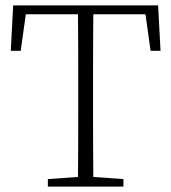

<svg xmlns="http://www.w3.org/2000/svg" viewBox="-20 -694 637 714"><path d="M521 -641H327Q326 -550 326 -364V-310Q326 -127 327 -36L439 -28V0H158V-28L270 -36Q271 -127 271 -310V-364Q271 -550 270 -641H76L57 -505H20L29 -674H568L577 -505H540Z"/></svg>

Font: TypoPRO Source Serif Pro
Style: Regular
Weight: 300
Designer: Frank Grießhammer
Foundry: Adobe Systems Incorporated
Version: Version 1.017;PS (version unavailable);hotconv 1.0.79;makeot